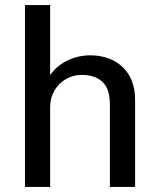

<svg xmlns="http://www.w3.org/2000/svg" viewBox="-20 -740 636 760"><path d="M78.8 0V-720H178.5V-442.8Q206 -481.5 248.4 -501.2Q290.8 -521 336.2 -521Q387.8 -521 427.9 -500.9Q468 -480.8 491.4 -441.4Q514.8 -402 514.8 -343.2V0H415V-325.5Q415 -389 385.2 -416.2Q355.5 -443.5 303.2 -443.5Q268.8 -443.5 240.4 -426.6Q212 -409.8 195.2 -381.1Q178.5 -352.5 178.5 -316.2V0Z"/></svg>

Font: Chivo Medium
Style: Regular
Weight: 500
Designer: Hector Gatti
Foundry: Omnibus-Type
Version: Version 2.002